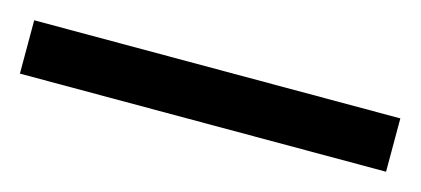

<svg xmlns="http://www.w3.org/2000/svg" viewBox="-58 -7 511 233"><g transform="rotate(15 197.0 109.5)"><path d="M-33 76H427V143H-33Z"/></g></svg>

Font: Karma SemiBold
Style: Regular
Weight: 600
Designer: Joana Correia
Foundry: Indian Type Foundry
Version: Version 1.202;PS 1.0;hotconv 1.0.78;makeotf.lib2.5.61930; tt